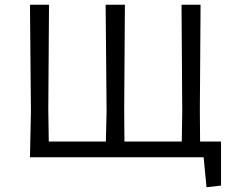

<svg xmlns="http://www.w3.org/2000/svg" viewBox="-20 -661 981 807"><path d="M909 119 848 126 836 0H106L110 -193L106 -641H186L183 -200L185 -66H425L428 -193L424 -641H505L502 -200L503 -66H744L746 -193L743 -641H823L820 -200L821 -66H909Z"/></svg>

Font: Alegreya Sans
Style: Regular
Weight: 400
Designer: Juan Pablo del Peral
Foundry: Huerta Tipografica
Version: Version 2.008; ttfautohint (v1.6)